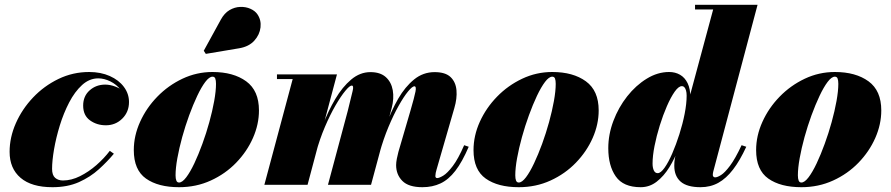

<svg xmlns="http://www.w3.org/2000/svg" viewBox="-20 -770 3714 800"><path d="M198.5 10Q111.5 10 65.8 -29Q20 -68 20 -137.5Q20 -197.5 46 -256.5Q72 -315.5 117.8 -363.8Q163.5 -412 223.5 -441Q283.5 -470 351.5 -470Q400 -470 437.5 -453.2Q475 -436.5 496.2 -408Q517.5 -379.5 517.5 -345Q517.5 -303.5 489.5 -275.8Q461.5 -248 421 -248Q383.5 -248 355 -268.5Q326.5 -289 326.5 -330Q326.5 -369.5 353.5 -393.5Q380.5 -417.5 418.5 -417.5Q439 -417.5 461.8 -408.8Q484.5 -400 500.5 -383.8Q516.5 -367.5 516.5 -345H500Q500 -374 482.5 -396.2Q465 -418.5 439.5 -431Q414 -443.5 389.5 -443.5Q352.5 -443.5 322 -415.8Q291.5 -388 268.2 -343.2Q245 -298.5 229.2 -247.2Q213.5 -196 205.2 -148Q197 -100 197 -66.5Q197 -40 209.8 -29Q222.5 -18 242.5 -18Q277.5 -18 313.5 -36Q349.5 -54 381.8 -82.2Q414 -110.5 437.5 -141.5L454.5 -129.5Q427.5 -97 392 -64.8Q356.5 -32.5 309 -11.2Q261.5 10 198.5 10Z M726 10Q639 10 588.2 -26Q537.5 -62 537.5 -144.5Q537.5 -204.5 563.8 -262.5Q590 -320.5 635.5 -367.2Q681 -414 740.2 -442Q799.5 -470 865.5 -470Q952.5 -470 1005.8 -431.2Q1059 -392.5 1059 -310Q1059 -252 1034 -195.2Q1009 -138.5 964 -92Q919 -45.5 858.2 -17.8Q797.5 10 726 10ZM726 -9.5Q739.5 -9.5 756 -31.2Q772.5 -53 789.8 -89.5Q807 -126 823.2 -170.5Q839.5 -215 852.2 -261.2Q865 -307.5 872.5 -349.2Q880 -391 880 -420.5Q880 -435 877 -442.8Q874 -450.5 865.5 -450.5Q852 -450.5 835.5 -428.8Q819 -407 801.8 -370.5Q784.5 -334 768.2 -289.5Q752 -245 739.2 -198.8Q726.5 -152.5 719 -111Q711.5 -69.5 711.5 -39.5Q711.5 -25.5 714.8 -17.5Q718 -9.5 726 -9.5ZM837.5 -545.5 829 -558.5 900 -688Q915 -715.5 936.5 -728Q958 -740.5 981 -741.2Q1004 -742 1023.2 -733.5Q1042.5 -725 1052.5 -710.5Q1069 -686.5 1065.5 -656Q1062 -625.5 1039.8 -600.8Q1017.5 -576 977.5 -569Z M1740 10Q1682.5 10 1656.5 -16.2Q1630.5 -42.5 1630.5 -82Q1630.5 -93 1633.5 -108.8Q1636.5 -124.5 1640 -137L1690 -308Q1707 -366.5 1711.2 -388.5Q1715.5 -410.5 1706.5 -410.5Q1698 -410.5 1680.2 -389Q1662.5 -367.5 1641 -329.2Q1619.5 -291 1598.5 -240.8Q1577.5 -190.5 1561.5 -133H1552Q1568 -190.5 1589.2 -249.8Q1610.5 -309 1639.2 -358.8Q1668 -408.5 1705.5 -439Q1743 -469.5 1791 -469.5Q1836 -469.5 1857.5 -448.8Q1879 -428 1882 -394Q1885 -360 1873 -319.5L1799 -63.5Q1797 -57.5 1795.5 -49.8Q1794 -42 1794 -36.5Q1794 -33 1795.8 -30.5Q1797.5 -28 1801.5 -28Q1810 -28 1827 -38.2Q1844 -48.5 1866.5 -78Q1889 -107.5 1914 -165L1933 -158.5Q1906 -95.5 1877.5 -58.5Q1849 -21.5 1815.5 -5.8Q1782 10 1740 10ZM1081.5 0 1199.5 -440.5H1134V-460H1384L1261.5 0ZM1346.5 0 1429 -308Q1443.5 -367.5 1449.2 -390.5Q1455 -413.5 1445.5 -413.5Q1437 -413.5 1418.8 -391.5Q1400.5 -369.5 1378 -330.8Q1355.5 -292 1333.8 -241.2Q1312 -190.5 1296.5 -133H1287Q1302.5 -189.5 1325 -248.5Q1347.5 -307.5 1377 -357.5Q1406.5 -407.5 1443.2 -438.5Q1480 -469.5 1523.5 -469.5Q1564.5 -469.5 1587.5 -448.8Q1610.5 -428 1616.5 -394Q1622.5 -360 1612 -319.5L1526 0Z M2141.5 10Q2054.5 10 2003.8 -26Q1953 -62 1953 -144.5Q1953 -204.5 1979.2 -262.5Q2005.5 -320.5 2051 -367.2Q2096.5 -414 2155.8 -442Q2215 -470 2281 -470Q2368 -470 2421.2 -431.2Q2474.5 -392.5 2474.5 -310Q2474.5 -252 2449.5 -195.2Q2424.5 -138.5 2379.5 -92Q2334.5 -45.5 2273.8 -17.8Q2213 10 2141.5 10ZM2141.5 -9.5Q2155 -9.5 2171.5 -31.2Q2188 -53 2205.2 -89.5Q2222.5 -126 2238.8 -170.5Q2255 -215 2267.8 -261.2Q2280.5 -307.5 2288 -349.2Q2295.5 -391 2295.5 -420.5Q2295.5 -435 2292.5 -442.8Q2289.5 -450.5 2281 -450.5Q2267.5 -450.5 2251 -428.8Q2234.5 -407 2217.2 -370.5Q2200 -334 2183.8 -289.5Q2167.5 -245 2154.8 -198.8Q2142 -152.5 2134.5 -111Q2127 -69.5 2127 -39.5Q2127 -25.5 2130.2 -17.5Q2133.5 -9.5 2141.5 -9.5Z M2899 10Q2842.5 10 2816 -13.2Q2789.5 -36.5 2789.5 -79.5Q2789.5 -87 2790 -95Q2790.5 -103 2792 -110L2808 -184L2839.5 -265.5L2842.5 -326L2951.5 -730.5H2876V-750H3136.5L2952 -55.5Q2950 -47.5 2950 -41Q2950 -37 2952.5 -34Q2955 -31 2960 -31Q2969 -31 2984.5 -40.8Q3000 -50.5 3021.8 -79.5Q3043.5 -108.5 3070 -165L3089.5 -158.5Q3063 -101 3034.5 -63.8Q3006 -26.5 2973 -8.2Q2940 10 2899 10ZM2649.5 10Q2577 10 2545.8 -34.8Q2514.5 -79.5 2514.5 -152.5Q2514.5 -210 2535.8 -266.2Q2557 -322.5 2593.2 -368.5Q2629.5 -414.5 2674.8 -442.2Q2720 -470 2768 -470Q2793.5 -470 2813.5 -458.5Q2833.5 -447 2845 -423.5Q2856.5 -400 2856.5 -363.5Q2856.5 -348.5 2851.5 -315.5Q2846.5 -282.5 2835.8 -240.2Q2825 -198 2808.5 -154.2Q2792 -110.5 2769 -73.2Q2746 -36 2716.2 -13Q2686.5 10 2649.5 10ZM2720.5 -48.5Q2733 -48.5 2749 -71Q2765 -93.5 2781 -130.5Q2797 -167.5 2810.8 -210.8Q2824.5 -254 2832.8 -296.2Q2841 -338.5 2841 -371.5Q2841 -384 2838.5 -392.8Q2836 -401.5 2831.8 -406.2Q2827.5 -411 2821 -411Q2807.5 -411 2791.2 -388Q2775 -365 2758.8 -327.8Q2742.5 -290.5 2729 -247Q2715.5 -203.5 2707.2 -161.8Q2699 -120 2699 -88.5Q2699 -71.5 2704.2 -60Q2709.5 -48.5 2720.5 -48.5Z M3319 10Q3232 10 3181.2 -26Q3130.5 -62 3130.5 -144.5Q3130.5 -204.5 3156.8 -262.5Q3183 -320.5 3228.5 -367.2Q3274 -414 3333.2 -442Q3392.5 -470 3458.5 -470Q3545.5 -470 3598.8 -431.2Q3652 -392.5 3652 -310Q3652 -252 3627 -195.2Q3602 -138.5 3557 -92Q3512 -45.5 3451.2 -17.8Q3390.5 10 3319 10ZM3319 -9.5Q3332.5 -9.5 3349 -31.2Q3365.5 -53 3382.8 -89.5Q3400 -126 3416.2 -170.5Q3432.5 -215 3445.2 -261.2Q3458 -307.5 3465.5 -349.2Q3473 -391 3473 -420.5Q3473 -435 3470 -442.8Q3467 -450.5 3458.5 -450.5Q3445 -450.5 3428.5 -428.8Q3412 -407 3394.8 -370.5Q3377.5 -334 3361.2 -289.5Q3345 -245 3332.2 -198.8Q3319.5 -152.5 3312 -111Q3304.5 -69.5 3304.5 -39.5Q3304.5 -25.5 3307.8 -17.5Q3311 -9.5 3319 -9.5Z"/></svg>

Font: Bodoni Moda Black
Style: Italic
Weight: 900
Italic angle: -13°
Version: Version 2.005